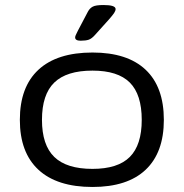

<svg xmlns="http://www.w3.org/2000/svg" viewBox="-20 -738 731 764"><path d="M348 6Q207 6 133 -62.5Q59 -131 59 -261Q59 -392 133 -460.5Q207 -529 348 -529Q487 -529 559.5 -460.5Q632 -392 632 -261Q632 -131 559.5 -62.5Q487 6 348 6ZM348 -66Q449 -66 496.5 -113.5Q544 -161 544 -261Q544 -362 496.5 -409.5Q449 -457 348 -457Q245 -457 196 -409.5Q147 -362 147 -261Q147 -161 196 -113.5Q245 -66 348 -66ZM301 -576Q279 -576 279 -589Q279 -594 282.5 -600.5Q286 -607 290 -616L330 -692Q337 -705 349 -711.5Q361 -718 392 -718Q440 -718 440 -702Q440 -695 434 -686Q428 -677 413 -660L359 -600Q345 -584 333 -580Q321 -576 301 -576Z"/></svg>

Font: Asap Expanded
Style: Regular
Weight: 400
Width: 7
Designer: Pablo Cosgaya
Foundry: Omnibus-Type
Version: Version 3.001; ttfautohint (v1.8.4.7-5d5b)